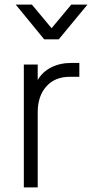

<svg xmlns="http://www.w3.org/2000/svg" viewBox="-20 -810 398 830"><path d="M83 0V-531H143V-464Q163 -499 201 -518.5Q239 -538 289 -538H323V-478H282Q217 -478 180 -436Q143 -394 143 -325V0ZM171 -640 48 -790H118L203 -688L288 -790H358L234 -640Z"/></svg>

Font: Plus Jakarta Sans Light
Style: Regular
Weight: 300
Designer: Gumpita Rahayu
Foundry: Tokotype
Version: Version 2.006; ttfautohint (v1.8.4.7-5d5b)